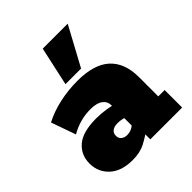

<svg xmlns="http://www.w3.org/2000/svg" viewBox="-180 -733 853 853"><g transform="rotate(-45 247.0 -306.5)"><path d="M161 10Q91 10 52.5 -25.5Q14 -61 14 -115Q14 -169 53 -202.5Q92 -236 176 -236Q208 -236 239 -231Q270 -226 285 -220L266 -206V-229Q266 -254 246 -268.5Q226 -283 187 -283Q155 -283 123.5 -274.5Q92 -266 63 -249L22 -365Q68 -389 123 -401Q178 -413 236 -413Q340 -413 390.5 -366.5Q441 -320 441 -231V-110H481V0H281V-68L308 -50Q274 -25 241 -7.5Q208 10 161 10ZM222 -86Q241 -86 256 -95Q271 -104 281 -115L266 -78V-169L284 -141Q274 -147 259.5 -150.5Q245 -154 228 -154Q208 -154 196 -145Q184 -136 184 -119Q184 -103 195 -94.5Q206 -86 222 -86ZM188 -440 228 -623H385L286 -440Z"/></g></svg>

Font: Rokkitt SemiBold Black
Style: Regular
Weight: 900
Version: Version 3.103